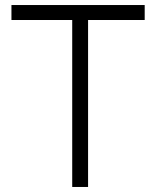

<svg xmlns="http://www.w3.org/2000/svg" viewBox="-20 -743 620 763"><path d="M25.5 -663.5V-723H555V-663.5H330V0H267V-663.5Z"/></svg>

Font: Public Sans Thin ExtraLight
Style: Regular
Weight: 250
Version: Version 1.007